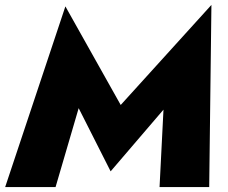

<svg xmlns="http://www.w3.org/2000/svg" viewBox="-20 -761 928 781"><path d="M300 -321 430 -64 645 -315 629 0H831L840 -741L471 -334L246 -735L1 0H206Z"/></svg>

Font: Jost ExtraBold
Style: Italic
Weight: 800
Italic angle: -5°
Version: Version 3.710